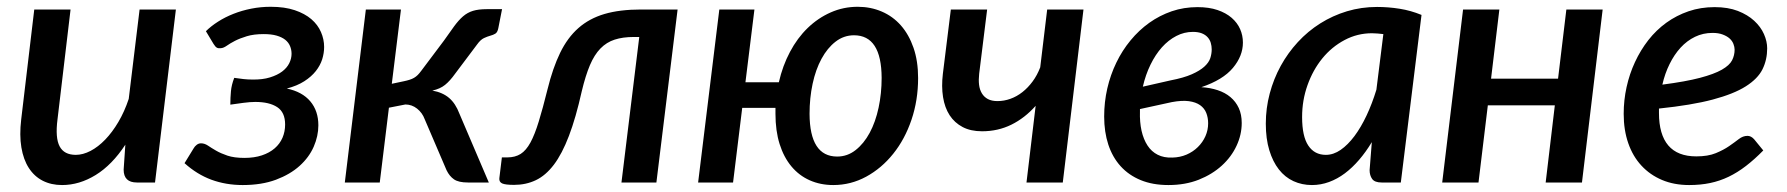

<svg xmlns="http://www.w3.org/2000/svg" viewBox="-20 -538 5268 566"><path d="M188 -510 149.5 -186Q142.5 -131.5 155.8 -106.5Q169 -81.5 203.5 -81.5Q224.5 -81.5 247 -93.2Q269.5 -105 290.2 -126.5Q311 -148 329 -178.5Q347 -209 359.5 -246.5L391.5 -510H498.5L437 0H383.5Q344.5 0 344.5 -38L349.5 -111.5Q310.5 -52 262.2 -22.2Q214 7.5 163 7.5Q131 7.5 106 -5.2Q81 -18 65 -42.8Q49 -67.5 43 -103.5Q37 -139.5 42.5 -186L81 -510Z M587 -446Q602 -461 622.8 -474.2Q643.5 -487.5 668.2 -497.2Q693 -507 720.8 -512.5Q748.5 -518 778 -518Q819 -518 848.8 -508Q878.5 -498 897.8 -481.5Q917 -465 926.2 -443.5Q935.5 -422 935.5 -399.5Q935.5 -381.5 929.8 -363.2Q924 -345 911 -328.5Q898 -312 877 -298.5Q856 -285 825.5 -277Q871 -267.5 894.8 -239.2Q918.5 -211 918.5 -168.5Q918.5 -137 904.8 -105.5Q891 -74 863.2 -49Q835.5 -24 793.5 -8.2Q751.5 7.5 695.5 7.5Q646 7.5 603.2 -8.2Q560.5 -24 524 -57L551 -101Q554 -106.5 559.8 -111Q565.5 -115.5 572.5 -115.5Q583 -115.5 593 -108.8Q603 -102 616.8 -94Q630.5 -86 650.5 -79.2Q670.5 -72.5 700.5 -72.5Q729.5 -72.5 752 -80Q774.5 -87.5 789.8 -100.8Q805 -114 812.8 -132Q820.5 -150 820.5 -171Q820.5 -207 797.2 -222.2Q774 -237.5 732.5 -237.5Q717.5 -237.5 697.2 -234.8Q677 -232 659 -229.5Q659 -250 660.8 -269Q662.5 -288 670.5 -308.5Q684 -306.5 697.2 -305Q710.5 -303.5 724 -303.5Q754 -303 775.8 -309.8Q797.5 -316.5 811.8 -327.2Q826 -338 832.8 -351.8Q839.5 -365.5 839.5 -379.5Q839.5 -391.5 835 -402.2Q830.5 -413 820.8 -420.8Q811 -428.5 795.5 -433Q780 -437.5 757.5 -437.5Q728 -437.5 707.5 -431.2Q687 -425 672.5 -417.5Q658 -410 648.5 -403.2Q639 -396.5 631.5 -396Q624.5 -395 619.8 -397.2Q615 -399.5 609.5 -408.5L587 -446Z M1288.5 -418Q1306 -443 1319 -460.8Q1332 -478.5 1345 -489.8Q1358 -501 1374.2 -506Q1390.5 -511 1415 -511H1460L1449 -455Q1446.5 -442.5 1440.2 -438.8Q1434 -435 1425.5 -432.8Q1417 -430.5 1406.8 -425.8Q1396.5 -421 1386.5 -407L1321.5 -320.5Q1306.5 -299.5 1292 -287.8Q1277.5 -276 1254.5 -271Q1285 -265.5 1304 -249.2Q1323 -233 1334.5 -202.5L1421 0H1359.5Q1332 0 1318.5 -9.2Q1305 -18.5 1296.5 -36L1232 -186.5Q1225 -205.5 1209.5 -217.8Q1194 -230 1175 -230L1126.5 -220.5L1099.5 0H996.5L1058.5 -510H1162L1135 -291L1170.5 -298.5Q1180 -300.5 1187.2 -302.8Q1194.5 -305 1200.5 -308.5Q1206.5 -312 1211.5 -317Q1216.5 -322 1222 -329.5Z M1594 -274.5Q1609.5 -337.5 1631.2 -382.2Q1653 -427 1685 -455.2Q1717 -483.5 1762 -496.8Q1807 -510 1870 -510H1977.5L1915 0H1812L1864.5 -429H1848.5Q1816 -429 1792 -421.2Q1768 -413.5 1750 -395Q1732 -376.5 1719 -345.8Q1706 -315 1695 -269Q1677.5 -190.5 1657.2 -137.5Q1637 -84.5 1612.8 -52.5Q1588.5 -20.5 1559.5 -6.8Q1530.5 7 1495.5 7Q1470 7 1460.5 2.8Q1451 -1.5 1452 -12.5L1459.5 -74H1475.5Q1498.5 -74 1514.8 -84.2Q1531 -94.5 1543.8 -118Q1556.5 -141.5 1568.2 -179.8Q1580 -218 1594 -274.5Z M2686.5 -308Q2686.5 -242.5 2667 -185Q2647.5 -127.5 2613.2 -84.8Q2579 -42 2533.5 -17.2Q2488 7.5 2436.5 7.5Q2398.5 7.5 2367 -6.5Q2335.5 -20.5 2313 -47.5Q2290.5 -74.5 2278.2 -113.5Q2266 -152.5 2266 -202.5V-220H2168L2141 0H2038L2100.5 -510H2204L2177.5 -295.5H2276Q2287 -344 2308.8 -385Q2330.5 -426 2361 -455.5Q2391.5 -485 2429 -501.5Q2466.5 -518 2508.5 -518Q2546.5 -518 2579.2 -504Q2612 -490 2635.8 -463Q2659.5 -436 2673 -397Q2686.5 -358 2686.5 -308ZM2448 -76.5Q2478 -76.5 2502.2 -95.5Q2526.5 -114.5 2543.8 -146.5Q2561 -178.5 2570 -220.5Q2579 -262.5 2579 -308.5Q2578.5 -434 2497.5 -434Q2467.5 -434 2443.2 -415.2Q2419 -396.5 2401.8 -364.8Q2384.5 -333 2375.5 -291Q2366.5 -249 2366.5 -202.5Q2367 -76.5 2448 -76.5Z M2783 -510H2890L2866.5 -320.5Q2864.5 -303 2866.2 -288.2Q2868 -273.5 2874.5 -262.8Q2881 -252 2892.2 -246Q2903.5 -240 2920.5 -240Q2940 -240 2958.8 -246.8Q2977.5 -253.5 2994 -266.5Q3010.5 -279.5 3024 -297.8Q3037.5 -316 3046.5 -339.5L3067 -510H3174L3113 0H3006L3033 -226Q3001 -190 2961.5 -170.5Q2922 -151 2875 -151Q2841.5 -151 2817.8 -163.5Q2794 -176 2779.5 -198.2Q2765 -220.5 2760 -251.8Q2755 -283 2759.5 -320.5Z M3644 -412.5Q3644 -373 3614.5 -337.8Q3585 -302.5 3521.5 -281Q3547.5 -279.5 3569.5 -272.2Q3591.5 -265 3607.2 -251.8Q3623 -238.5 3631.8 -219.5Q3640.5 -200.5 3640.5 -175.5Q3640.5 -141 3625.2 -108.2Q3610 -75.5 3581.8 -49.8Q3553.5 -24 3513.8 -8.2Q3474 7.5 3424.5 7.5Q3378 7.5 3342.8 -7Q3307.5 -21.5 3283.5 -48Q3259.5 -74.5 3247.2 -111.8Q3235 -149 3235 -194.5Q3235 -237 3244.2 -277.2Q3253.5 -317.5 3270.8 -353.2Q3288 -389 3312.8 -419Q3337.5 -449 3368 -470.8Q3398.5 -492.5 3434.2 -504.8Q3470 -517 3510 -517Q3544 -517 3569 -508.5Q3594 -500 3610.8 -485.5Q3627.5 -471 3635.8 -452.2Q3644 -433.5 3644 -412.5ZM3340.5 -216.5V-209.5Q3339.5 -178 3345.2 -152.5Q3351 -127 3362.8 -109Q3374.5 -91 3392.8 -81.8Q3411 -72.5 3436 -73.5Q3458.5 -74 3477.8 -82.2Q3497 -90.5 3511.2 -104.5Q3525.5 -118.5 3533.5 -136.5Q3541.5 -154.5 3541.5 -174.5Q3541.5 -191 3536 -205Q3530.5 -219 3517.8 -228Q3505 -237 3484.5 -239.8Q3464 -242.5 3434.5 -237ZM3496.5 -444Q3471 -444 3447.8 -432Q3424.5 -420 3405.2 -398.5Q3386 -377 3371.5 -347.2Q3357 -317.5 3349 -282.5L3430.5 -301Q3469.5 -308.5 3493.2 -319Q3517 -329.5 3530.2 -341.5Q3543.5 -353.5 3547.8 -366.5Q3552 -379.5 3552 -392.5Q3552 -402.5 3549.2 -411.8Q3546.5 -421 3540 -428.2Q3533.5 -435.5 3522.8 -439.8Q3512 -444 3496.5 -444Z M4109.5 0H4053Q4032.5 0 4025 -10.5Q4017.5 -21 4017.5 -36.5L4024 -119Q4006.5 -90 3986.5 -66.8Q3966.5 -43.5 3944.5 -27Q3922.5 -10.5 3898 -1.5Q3873.5 7.5 3847.5 7.5Q3818 7.5 3793 -4Q3768 -15.5 3750 -38.5Q3732 -61.5 3721.8 -95.2Q3711.5 -129 3711.5 -173.5Q3711.5 -219 3723 -262.2Q3734.5 -305.5 3755.5 -343.8Q3776.5 -382 3806 -414Q3835.5 -446 3872 -469Q3908.5 -492 3950.8 -504.8Q3993 -517.5 4039.5 -517.5Q4073 -517.5 4106 -512.2Q4139 -507 4170.5 -494ZM3888.5 -81.5Q3911 -81.5 3932.2 -96.2Q3953.5 -111 3972.8 -136.8Q3992 -162.5 4008.5 -197.5Q4025 -232.5 4037.5 -273.5L4058 -437.5Q4049.5 -438.5 4041.2 -439.2Q4033 -440 4024.5 -440Q3981.5 -440 3943.8 -420Q3906 -400 3878.2 -366Q3850.5 -332 3834.5 -287.2Q3818.5 -242.5 3818.5 -193Q3818.5 -136 3836.8 -108.8Q3855 -81.5 3888.5 -81.5Z M4704.5 -510 4643.5 0H4536.5L4563.5 -227.5H4366L4338.5 0H4231.5L4293 -510H4400L4375.5 -306H4573L4597.5 -510Z M5189.5 -395.5Q5189.5 -362 5175.8 -334Q5162 -306 5126.5 -283.5Q5091 -261 5029 -244.5Q4967 -228 4870.5 -218V-205Q4870.5 -141.5 4898 -109.2Q4925.5 -77 4980.5 -77Q5015 -77 5038 -86.5Q5061 -96 5077.2 -107.2Q5093.5 -118.5 5105.8 -128Q5118 -137.5 5131.5 -137.5Q5142 -137.5 5151 -127.5L5178 -94.5Q5152 -68 5127 -48.8Q5102 -29.5 5076 -17Q5050 -4.5 5021.5 1.5Q4993 7.5 4959.5 7.5Q4915 7.5 4879.5 -7.5Q4844 -22.5 4818.8 -49.8Q4793.5 -77 4780 -115.8Q4766.5 -154.5 4766.5 -202.5Q4766.5 -242.5 4775 -281.2Q4783.5 -320 4799.8 -355Q4816 -390 4839.2 -419.8Q4862.5 -449.5 4892.2 -471Q4922 -492.5 4957.8 -504.8Q4993.5 -517 5034.5 -517Q5074 -517 5103 -505.8Q5132 -494.5 5151.2 -476.8Q5170.5 -459 5180 -437.5Q5189.5 -416 5189.5 -395.5ZM5028.5 -441Q5000.5 -441 4976.8 -429.5Q4953 -418 4934.2 -397.5Q4915.5 -377 4901.8 -349.2Q4888 -321.5 4880.5 -288.5Q4949.5 -297.5 4991.2 -308.5Q5033 -319.5 5055.8 -332.5Q5078.5 -345.5 5086 -360.2Q5093.5 -375 5093.5 -391.5Q5093.5 -399.5 5090 -408.5Q5086.5 -417.5 5078.8 -424.5Q5071 -431.5 5058.5 -436.2Q5046 -441 5028.5 -441Z"/></svg>

Font: Lato Semibold
Style: Italic
Weight: 600
Italic angle: -7°
Designer: Lukasz Dziedzic
Foundry: tyPoland Lukasz Dziedzic
Version: Version 2.006; 2014-01-15